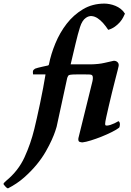

<svg xmlns="http://www.w3.org/2000/svg" viewBox="-144 -780 731 1068"><path d="M516 -413Q516 -411 510.5 -389.5Q505 -368 496.5 -335Q488 -302 478.5 -263.5Q469 -225 461 -190Q453 -155 447 -128Q441 -101 441 -93V-89Q441 -85 442 -84Q444 -81 452 -81.5Q460 -82 471 -85.5Q482 -89 493.5 -94.5Q505 -100 515 -106Q523 -101 523 -89Q523 -77 519 -70Q505 -59 478 -45.5Q451 -32 421 -20Q391 -8 362 1Q333 10 315 12Q307 12 298.5 9Q290 6 292 -11L370 -327Q372 -335 372.5 -344.5Q373 -354 370 -359Q366 -365 357 -365.5Q348 -366 332 -366Q307 -366 282 -366Q257 -366 246 -364Q238 -363 235 -358Q232 -353 230 -347L171 -75Q170 -71 163.5 -51Q157 -31 144 -2Q131 27 110.5 63Q90 99 60 135.5Q30 172 -9.5 207Q-49 242 -100 268Q-108 265 -114 257.5Q-120 250 -122 248Q-127 243 -121 236.5Q-115 230 -109 225Q-42 170 -7.5 94.5Q27 19 47 -63Q52 -84 61 -123Q70 -162 79 -205.5Q88 -249 96 -291Q104 -333 108 -359L109 -366H40Q37 -386 42.5 -391Q48 -396 51 -398Q55 -400 67 -403Q79 -406 92 -409Q107 -413 124 -416Q124 -416 127 -419Q128 -420 128 -421Q139 -478 164 -538.5Q189 -599 227 -648Q265 -697 317.5 -728.5Q370 -760 437 -760Q450 -760 466 -757Q482 -754 498 -747.5Q514 -741 528 -730Q542 -719 551 -704Q548 -697 541.5 -684Q535 -671 523.5 -657.5Q512 -644 495.5 -632Q479 -620 458 -614Q445 -634 430 -651Q415 -668 399 -678.5Q383 -689 366.5 -690.5Q350 -692 334 -681Q313 -667 301 -629Q289 -591 277 -540L249 -422H362Q406 -423 436 -430Q466 -437 489 -442Q502 -442 510 -434Q518 -426 516 -413Z"/></svg>

Font: Lusitana
Style: Bold Italic
Weight: 700
Designer: Ana Paula Megda
Foundry: Ana Paula Megda
Version: Version 1.000; ttfautohint (v1.1) -l 8 -r 50 -G 200 -x 14 -D